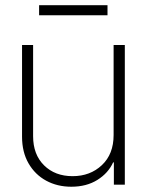

<svg xmlns="http://www.w3.org/2000/svg" viewBox="-20 -708 563 736"><path d="M415.5 -190.4V-535.6H458.5V0H416.5V-85.4H413.6Q395 -44.4 353.3 -18.3Q311.5 7.8 253.4 7.8Q199.7 7.8 157 -15.4Q114.3 -38.6 89.4 -81.8Q64.5 -125 64.5 -184.1V-535.6H106.9V-186Q106.9 -115.7 148.9 -74.2Q190.9 -32.7 258.3 -32.7Q325.7 -32.7 370.6 -75Q415.5 -117.2 415.5 -190.4ZM392.1 -688V-649.4H129.9V-688Z"/></svg>

Font: Inter Display Extra Light
Style: Regular
Weight: 200
Designer: Rasmus Andersson
Foundry: rsms
Version: Version 4.000;git-4fc901f